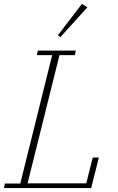

<svg xmlns="http://www.w3.org/2000/svg" viewBox="-27 -955 600 975"><path d="M-2 -23H76L238 -675H160L165 -698H358L353 -675H275L113 -24H411L444 -155H475L436 0H-7ZM267 -776 389 -935 417 -918 280 -767Z"/></svg>

Font: IBM Plex Serif ExtraLight
Style: Italic
Weight: 200
Italic angle: -14°
Designer: Mike Abbink, Paul van der Laan, Pieter van Rosmalen
Foundry: Bold Monday
Version: Version 2.5